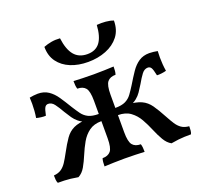

<svg xmlns="http://www.w3.org/2000/svg" viewBox="-121 -831 1038 981"><g transform="rotate(-20 397.5 -341.0)"><path d="M651 9Q629 -3 613.5 -29.5Q598 -56 584.5 -88.5Q571 -121 554 -151Q537 -181 510.5 -200.5Q484 -220 443 -220V-259Q478 -259 498.5 -269Q519 -279 532.5 -297.5Q546 -316 561 -340Q582 -375 601 -403Q620 -431 644 -447Q668 -463 701 -463Q711 -463 724 -461.5Q737 -460 746 -458Q745 -442 745 -423.5Q745 -405 746.5 -386Q748 -367 751 -349Q741 -346 725.5 -344Q710 -342 700 -343Q693 -377 686.5 -386.5Q680 -396 669 -396Q650 -396 636 -377.5Q622 -359 605 -329Q592 -308 581.5 -292.5Q571 -277 555.5 -264.5Q540 -252 513 -241L504 -255Q554 -252 582 -239Q610 -226 629 -199Q648 -172 671 -129Q685 -103 697 -84.5Q709 -66 725 -55Q741 -44 766 -42Q766 -29 765 -18.5Q764 -8 760 0Q741 0 725 0.5Q709 1 691.5 3Q674 5 651 9ZM145 9Q122 5 104.5 3Q87 1 71 0.5Q55 0 36 0Q32 -8 31 -18.5Q30 -29 30 -42Q55 -44 71 -55Q87 -66 99 -84.5Q111 -103 125 -129Q148 -172 167 -199Q186 -226 213.5 -239Q241 -252 292 -255L283 -241Q256 -252 240.5 -264.5Q225 -277 214.5 -292.5Q204 -308 191 -329Q174 -359 160 -377.5Q146 -396 127 -396Q116 -396 109.5 -386.5Q103 -377 96 -343Q86 -342 70.5 -344Q55 -346 45 -349Q48 -367 49.5 -386Q51 -405 51 -423.5Q51 -442 50 -458Q59 -460 72 -461.5Q85 -463 95 -463Q128 -463 152 -447Q176 -431 195 -403Q214 -375 235 -340Q250 -316 263.5 -297.5Q277 -279 297.5 -269Q318 -259 353 -259V-220Q312 -220 285.5 -200.5Q259 -181 242 -151Q225 -121 211.5 -88.5Q198 -56 183 -29.5Q168 -3 145 9ZM289 3Q289 -10 290 -20.5Q291 -31 294 -40Q324 -40 338.5 -57.5Q353 -75 353 -127V-331Q353 -383 338.5 -400.5Q324 -418 294 -418Q291 -427 290 -437.5Q289 -448 289 -461Q311 -460 339 -459Q367 -458 398 -458Q429 -458 457 -459Q485 -460 507 -461Q507 -448 506 -437.5Q505 -427 502 -418Q472 -418 457.5 -400.5Q443 -383 443 -331V-127Q443 -75 457.5 -57.5Q472 -40 502 -40Q505 -31 506 -20.5Q507 -10 507 3Q485 2 457 1Q429 0 398 0Q367 0 339 1Q311 2 289 3ZM394 -527Q341 -527 299.5 -544Q258 -561 233.5 -594Q209 -627 209 -676Q229 -684 251.5 -688Q274 -692 299 -690Q307 -627 332.5 -596.5Q358 -566 404 -566Q449 -566 472 -596.5Q495 -627 499 -690Q524 -692 547.5 -690Q571 -688 589 -681Q589 -630 562.5 -596Q536 -562 491.5 -544.5Q447 -527 394 -527Z"/></g></svg>

Font: Vollkorn
Style: Regular
Weight: 400
Designer: Friedrich Althausen
Foundry: Friedrich Althausen
Version: Version 4.104